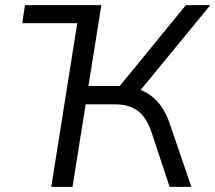

<svg xmlns="http://www.w3.org/2000/svg" viewBox="-20 -725 836 745"><path d="M66.2 -635.1 76.9 -705H372.3L361.6 -635.1ZM178.9 0 290.9 -705H373.3L323.2 -391.2H451.8L431.5 -375.2L701.1 -705H795.9L513.8 -361.3L476.8 -387.7Q516.2 -383.3 547.4 -365.7Q578.7 -348 601.8 -317.8Q624.8 -287.6 638.8 -244.6L722.5 0H638.1L569.7 -206.7Q550 -268.3 515.5 -294.2Q481 -320.2 426.2 -320.2H312.5L261.3 0Z"/></svg>

Font: Nunito Sans 12pt ExtraLight
Style: Italic
Weight: 200
Italic angle: -9°
Designer: Vernon Adams
Foundry: Vernon Adams
Version: Version 3.101;gftools[0.9.27]